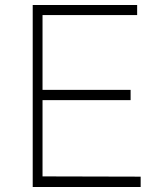

<svg xmlns="http://www.w3.org/2000/svg" viewBox="-20 -743 649 763"><path d="M110 -723H525V-683H149V-386H499V-345H149V-42L539 -41V0H110Z"/></svg>

Font: Public Sans VF
Style: Regular
Weight: 400
Designer: Pablo Impallari, Rodrigo Fuenzalida (Modified by Dan O. Williams and USWDS)
Version: Version 1.003